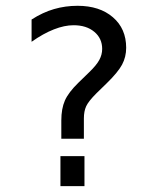

<svg xmlns="http://www.w3.org/2000/svg" viewBox="-20 -636 540 656"><path d="M266.6 -162.1H189.5V-224.6Q189.5 -264.6 201.7 -292.5Q213.9 -320.3 248 -353.5L284.2 -388.7Q309.6 -413.1 319.3 -431.2Q329.1 -449.2 329.1 -468.8Q329.1 -504.9 302.2 -527.3Q275.4 -549.8 231.4 -549.8Q200.2 -549.8 164.1 -535.6Q127.9 -521.5 87.9 -493.2V-569.3Q126 -593.8 164.6 -605Q203.1 -616.2 245.1 -616.2Q320.3 -616.2 365.7 -577.1Q411.1 -538.1 411.1 -472.7Q411.1 -441.4 397 -415Q382.8 -388.7 344.7 -351.6L309.6 -317.4Q282.2 -290 274.4 -272.9Q266.6 -255.9 266.6 -231.4ZM186.5 -102.5H268.6V0H186.5Z"/></svg>

Font: BabelStone Pseudographica
Style: Regular
Weight: 400
Designer: Andrew West
Foundry: BabelStone
Version: Version 16.0.0